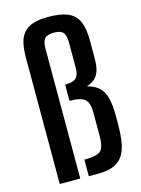

<svg xmlns="http://www.w3.org/2000/svg" viewBox="-129 -942 746 1015"><g transform="rotate(-15 244.5 -434.5)"><path d="M68.4 0V-691.9Q68.4 -736.3 75.9 -769.5Q83.5 -802.7 102.1 -825Q120.6 -847.2 153.8 -858.2Q187 -869.1 238.8 -869.1Q303.7 -869.1 343.3 -852.8Q382.8 -836.4 400.9 -797.9Q418.9 -759.3 418.9 -691.9V-595.7Q418.9 -556.6 411.6 -530.3Q404.3 -503.9 387.2 -487.5Q370.1 -471.2 340.3 -461.4Q381.8 -451.7 405.5 -429Q429.2 -406.2 438.7 -367.4Q448.2 -328.6 448.2 -270V-232.4Q448.2 -177.7 442.1 -134.5Q436 -91.3 418.5 -61.3Q400.9 -31.2 367.2 -15.6Q333.5 0 278.3 0H227.5V-90.8Q272.9 -90.8 296.6 -98.4Q320.3 -106 329.1 -127.9Q337.9 -149.9 337.9 -192.9V-320.3Q337.9 -373 315.4 -392.3Q293 -411.6 231.9 -411.6V-500Q276.4 -500 292.7 -516.6Q309.1 -533.2 309.1 -571.3V-711.4Q309.1 -751 294.7 -766.1Q280.3 -781.2 243.2 -781.2Q210.4 -781.2 195.6 -766.1Q180.7 -751 180.7 -711.4V0Z"/></g></svg>

Font: Antonio SemiBold
Style: Regular
Weight: 600
Designer: Vernon Adams
Foundry: Vernon Adams
Version: Version 1.002